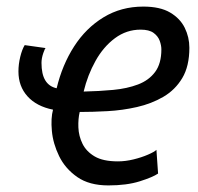

<svg xmlns="http://www.w3.org/2000/svg" viewBox="-20 -550 600 583"><path d="M309 13Q251 13 214.5 -12.5Q178 -38 159.5 -76Q141 -114 137.5 -152.5Q134 -191 141 -217Q91 -227 63.5 -257.5Q36 -288 36 -333Q36 -355 41.5 -377.5Q47 -400 55 -413L119 -404Q117 -405 111.5 -389Q106 -373 106 -359Q106 -325 117.5 -306Q129 -287 152 -282Q169 -353 205 -409Q241 -465 294.5 -497.5Q348 -530 415 -530Q466 -530 496.5 -512Q527 -494 541 -465.5Q555 -437 555 -405Q555 -349 533.5 -313Q512 -277 476 -256Q440 -235 396 -225Q352 -215 306.5 -212.5Q261 -210 222 -210Q217 -189 218 -163Q219 -137 230.5 -113.5Q242 -90 267.5 -75Q293 -60 338 -60Q361 -60 385.5 -66Q410 -72 429.5 -80.5Q449 -89 455 -95L460 -23Q444 -12 404.5 0.5Q365 13 309 13ZM234 -272Q281 -273 323.5 -277Q366 -281 399 -293.5Q432 -306 451 -331.5Q470 -357 470 -400Q470 -412 465 -426Q460 -440 446.5 -450Q433 -460 407 -460Q364 -460 329 -434Q294 -408 270 -365Q246 -322 234 -272Z"/></svg>

Font: Ubuntu Sans Mono
Style: Italic
Weight: 400
Italic angle: -13.5°
Monospace: yes
Designer: Dalton Maag Ltd
Foundry: Dalton Maag Ltd
Version: Version 1.006